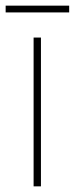

<svg xmlns="http://www.w3.org/2000/svg" viewBox="-40 -660 265 680"><path d="M205 -640H-20V-616H205ZM105 0V-527H79V0Z"/></svg>

Font: Noto Sans Oriya Cond Thin
Style: Regular
Weight: 100
Width: 3
Designer: Amélie Bonet and Sol Matas
Foundry: Google LLC
Version: Version 2.006